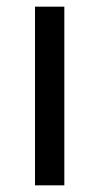

<svg xmlns="http://www.w3.org/2000/svg" viewBox="-20 -556 298 576"><path d="M173 0H85V-536H173Z"/></svg>

Font: Noto Sans Malayalam
Style: Regular
Weight: 400
Designer: Jelle Bosma - Monotype Design Team
Foundry: Monotype Imaging Inc.
Version: Version 2.103